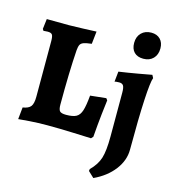

<svg xmlns="http://www.w3.org/2000/svg" viewBox="-137 -848 1102 1209"><g transform="rotate(15 414.0 -243.5)"><path d="M38 -68Q76 -74 90 -92.5Q104 -111 104 -155V-518Q104 -549 97 -559.5Q90 -570 68 -570Q59 -570 51 -569Q43 -568 40 -568L33 -579L41 -645L187 -644Q216 -644 279.5 -646.5Q343 -649 364 -650L355 -568Q320 -564 303.5 -558Q287 -552 281 -540Q275 -528 273 -504Q263 -360 263 -147Q263 -115 273 -104.5Q283 -94 314 -94Q358 -94 380 -106Q402 -118 412.5 -150.5Q423 -183 429 -250L532 -261L541 -249Q538 -229 530 -156.5Q522 -84 516 -5L504 8Q477 7 387.5 3.5Q298 0 217 0Q158 0 102 4Q46 8 30 10ZM611 -643Q611 -684 635.5 -708.5Q660 -733 700 -733Q737 -733 758.5 -711Q780 -689 780 -651Q780 -610 756 -585.5Q732 -561 692 -561Q653 -561 632 -582.5Q611 -604 611 -643ZM545 210 547 197Q590 155 605 107Q620 59 620 -35V-321Q620 -353 612.5 -365.5Q605 -378 585 -378Q574 -378 566 -377Q558 -376 555 -375L562 -442Q618 -450 686 -462Q754 -474 774 -478L784 -459Q773 -433 766.5 -312.5Q760 -192 760 14Q760 84 712.5 146Q665 208 583 246Z"/></g></svg>

Font: Alegreya ExtraBold
Style: Regular
Weight: 800
Designer: Juan Pablo del Peral
Foundry: Huerta Tipografica
Version: Version 2.007; ttfautohint (v1.6)